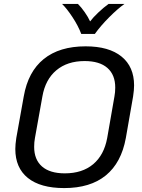

<svg xmlns="http://www.w3.org/2000/svg" viewBox="-20 -947 721 978"><path d="M58 -188Q58 -211 63 -244L101 -456Q123 -582 203 -646.5Q283 -711 416 -711Q535 -711 599 -659Q663 -607 663 -512Q663 -489 658 -456L621 -244Q598 -118 519 -53.5Q440 11 307 11Q186 11 122 -40.5Q58 -92 58 -188ZM526 -244 563 -456Q567 -477 567 -501Q567 -566 527 -601Q487 -636 411 -636Q323 -636 267 -589Q211 -542 196 -456L158 -244Q154 -223 154 -199Q154 -134 194 -99Q234 -64 310 -64Q399 -64 454.5 -110.5Q510 -157 526 -244ZM296 -927H377Q394 -910 411.5 -885Q429 -860 439 -838Q454 -858 481 -883.5Q508 -909 533 -927H614Q580 -903 536.5 -859.5Q493 -816 463 -774H394Q378 -816 349 -860Q320 -904 296 -927Z"/></svg>

Font: KoHo Medium
Style: Italic
Weight: 500
Italic angle: -10°
Designer: Cadson Demak & Katatrad Team
Foundry: Cadson Demak Co.,Ltd.
Version: Version 1.000